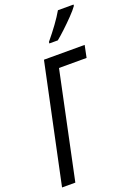

<svg xmlns="http://www.w3.org/2000/svg" viewBox="-176 -1018 766 1086"><g transform="rotate(-20 207.5 -475.0)"><path d="M0 0 151 -714H396L381 -641H215L80 0ZM211 -790H262Q282 -806 312.5 -834.5Q343 -863 371.5 -892.5Q400 -922 414 -942L415 -950H321Q302 -917 274 -878.5Q246 -840 212 -799Z"/></g></svg>

Font: Noto Sans UI Condensed
Style: Italic
Weight: 400
Width: 3
Italic angle: -12°
Designer: Monotype Design Team
Foundry: Monotype Imaging Inc.
Version: Version 1.901